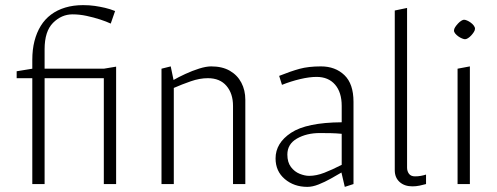

<svg xmlns="http://www.w3.org/2000/svg" viewBox="-20 -718 1940 749"><path d="M106 0V-413H45V-440L106 -450V-484Q106 -525 114.5 -558Q123 -591 139 -617Q155 -643 179 -661Q203 -679 234.5 -688.5Q266 -698 304 -698Q329 -698 349.5 -695Q370 -692 389.5 -687.5Q409 -683 429 -675L412 -626Q395 -634 370.5 -642Q346 -650 318 -656Q290 -662 263 -662Q220 -662 187 -629Q154 -596 154 -526V-450H385L433 -458V0H385V-413H154V0Z M610 0V-450L646 -459L657 -406Q676 -417 703 -429.5Q730 -442 757 -450.5Q784 -459 804 -459Q847 -459 876.5 -442Q906 -425 921.5 -395.5Q937 -366 937 -329V0H889V-305Q889 -353 863.5 -383Q838 -413 791 -413Q759 -413 724.5 -401Q690 -389 658 -375V0Z M1179 11Q1127 11 1091 -19.5Q1055 -50 1055 -100Q1055 -160 1115.5 -200Q1176 -240 1313 -241Q1313 -257 1313 -273Q1313 -289 1313 -305Q1313 -358 1287 -388Q1261 -418 1215 -418Q1187 -418 1151 -409.5Q1115 -401 1080 -387L1069 -422Q1114 -440 1148.5 -449.5Q1183 -459 1232 -459Q1288 -459 1323.5 -425Q1359 -391 1359 -321V0L1325 11L1312 -45Q1295 -35 1271 -21.5Q1247 -8 1223 1.5Q1199 11 1179 11ZM1186 -32Q1214 -32 1245 -44Q1276 -56 1313 -75V-196Q1293 -198 1272 -198.5Q1251 -199 1228 -199Q1176 -199 1138.5 -177.5Q1101 -156 1101 -115Q1101 -85 1115 -66.5Q1129 -48 1149 -40Q1169 -32 1186 -32Z M1589 9Q1558 9 1539 -8Q1520 -25 1520 -54V-677L1568 -687V-64Q1568 -50 1575.5 -40Q1583 -30 1599 -30Q1611 -30 1622 -32Q1633 -34 1642 -37V0Q1632 3 1617.5 6Q1603 9 1589 9Z M1765 0V-450L1813 -459V0ZM1794 -565Q1790 -565 1782.5 -568Q1775 -571 1768 -576Q1761 -581 1756 -587Q1751 -593 1751 -599Q1751 -605 1755.5 -612Q1760 -619 1766.5 -626Q1773 -633 1779.5 -637Q1786 -641 1790 -641Q1795 -641 1802 -638Q1809 -635 1816 -630Q1823 -625 1828 -618.5Q1833 -612 1833 -606Q1833 -600 1828.5 -593Q1824 -586 1818 -579.5Q1812 -573 1805.5 -569Q1799 -565 1794 -565Z"/></svg>

Font: Ancizar Sans Thin
Style: Regular
Weight: 100
Designer: Cesar Puertas, Viviana Monsalve, Julian Moncada, Julian Prieto, Jose Castro, Mariel Hernandez, Felipe Aragon, Sara Alarc
Version: Version 8.100